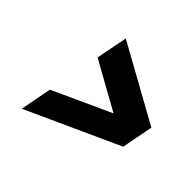

<svg xmlns="http://www.w3.org/2000/svg" viewBox="-109 -535 601 601"><g transform="rotate(45 192.0 -234.0)"><path d="M129.9 -427.2 383.8 -286.6 363.8 -182.1 55.2 -41.5 75.2 -146 268.6 -234.4 109.4 -322.8Z"/></g></svg>

Font: Lambda
Style: Italic
Weight: 400
Italic angle: -11°
Designer: GGBotNet
Version: 0.22